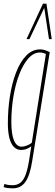

<svg xmlns="http://www.w3.org/2000/svg" viewBox="-27 -810 303 1050"><path d="M-7 213 -3 196Q9 200 19.5 201.5Q30 203 41 203Q66 203 83.5 190Q101 177 112.5 147Q124 117 132 68L144 -10Q135 -3 125.5 1.5Q116 6 107 8Q98 10 88 10Q65 10 48.5 -7Q32 -24 24 -57Q16 -90 16 -136Q16 -210 27 -281.5Q38 -353 60 -411.5Q82 -470 115.5 -505Q149 -540 193 -540Q199 -540 205.5 -539Q212 -538 218.5 -536Q225 -534 231.5 -531Q238 -528 245 -525L149 71Q137 149 112 184.5Q87 220 43 220Q29 220 16.5 218.5Q4 217 -7 213ZM224 -515Q215 -519 206.5 -521Q198 -523 192 -523Q157 -523 128.5 -491Q100 -459 79 -405Q58 -351 46.5 -283Q35 -215 35 -143Q35 -76 49.5 -42Q64 -8 91 -8Q100 -8 110.5 -11Q121 -14 131 -19Q141 -24 147 -30ZM118 -596 208 -790H227L256 -596H241L215 -767L134 -596Z"/></svg>

Font: Georama
Style: Italic
Weight: 400
Width: 2
Italic angle: -9°
Designer: Jean-Baptiste Levee
Foundry: Production Type
Version: Version 1.000